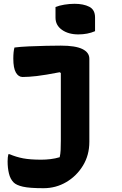

<svg xmlns="http://www.w3.org/2000/svg" viewBox="-20 -790 640 1010"><path d="M300 -550Q377 -550 413.5 -532Q450 -514 450 -481V-44Q450 26 416.5 81Q383 136 328.5 168Q274 200 209 200Q135 200 100.5 192Q66 184 52 170Q34 152 27 122.5Q20 93 20 59Q20 37 24 21H30Q65 36 102 43Q139 50 197 50Q221 50 246 47Q271 44 294 37Q298 20 299 -1Q300 -22 300 -50V-406L294 -410Q217 -395 173.5 -390Q130 -385 99 -385Q77 -385 63.5 -408.5Q50 -432 50 -482Q50 -518 56 -540Q86 -544 131 -546Q176 -548 222.5 -549Q269 -550 300 -550ZM272 -753Q291 -761 318.5 -765.5Q346 -770 372 -770Q419 -770 449.5 -754.5Q480 -739 480 -698V-626Q441 -609 392 -609Q340 -609 306 -633Q272 -657 272 -697Z"/></svg>

Font: Recursive Mn Csl St XBd
Style: Regular
Weight: 800
Monospace: yes
Version: Version 1.079;hotconv 1.0.112;makeotfexe 2.5.65598; ttfautoh